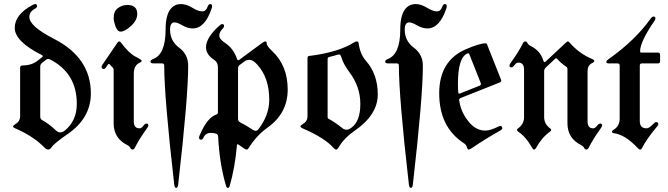

<svg xmlns="http://www.w3.org/2000/svg" viewBox="-20 -727 3293 946"><path d="M56.6 -116.2Q79.1 -128.9 79.1 -154.8V-392.1Q79.1 -404.3 89.8 -404.3Q133.8 -404.3 163.1 -426.3L186.5 -444.3Q190.9 -447.8 190.9 -450.4Q190.9 -453.1 185.5 -456.1Q52.7 -522.9 52.7 -589.4Q52.7 -655.8 140.6 -702.6Q148.9 -707 153.3 -707Q162.6 -707 162.6 -696.3Q162.6 -689.5 151.4 -683.6Q124.5 -668.9 124.5 -643.6Q124.5 -597.7 246.1 -535.6Q427.7 -442.4 427.7 -267.1Q427.7 -145.5 314 -66.9Q247.1 -21 234.9 -2.4Q227.1 9.8 217.8 9.8Q208.5 9.8 200.7 1.5Q145.5 -55.7 54.7 -94.7Q44.4 -99.1 44.4 -104Q44.4 -108.9 56.6 -116.2ZM178.2 -151.9Q178.2 -141.1 187 -135.7Q221.7 -116.7 254.9 -85Q265.6 -74.7 276.9 -74.7Q288.1 -74.7 300.3 -84.5Q358.4 -132.3 358.4 -215.8Q358.4 -366.7 226.6 -434.1Q222.2 -436.5 217.3 -436.5Q212.4 -436.5 208 -433.1L187.5 -417.5Q178.2 -410.6 178.2 -398.4Z M480.5 0ZM540 -637.2Q540 -672.4 561.5 -687.5Q583 -702.6 606.4 -702.6Q656.2 -702.6 656.2 -658.7Q656.2 -626.5 625.2 -598.9Q594.2 -571.3 575.2 -571.3Q558.1 -571.3 549.1 -596.9Q540 -622.6 540 -637.2ZM480.5 -397.9Q480.5 -401.9 483.4 -406.2L558.6 -516.6Q563 -522.9 567.4 -522.9Q571.8 -522.9 575.7 -517.6Q614.7 -464.8 647.9 -447.8Q678.2 -432.6 678.2 -427.5Q678.2 -422.4 670.9 -419.4Q639.2 -406.7 639.2 -363.3V-128.4Q639.2 -94.7 667.5 -94.7Q677.2 -94.7 685.5 -106.4Q693.8 -118.2 702.1 -118.2Q710.9 -118.2 710.9 -108.4Q710.9 -104 703.1 -93.3Q665.5 -41.5 644.5 1Q640.1 9.8 633.1 9.8Q626 9.8 622.1 1.5Q618.2 -6.8 606.4 -12.7Q540 -45.9 540 -119.6V-383.3Q540 -390.1 536.1 -393.6Q527.8 -400.9 521.5 -409.2Q519.5 -412.1 516.6 -412.1Q514.2 -412.1 511.2 -408.2L502 -394.5Q497.1 -387.2 492.2 -387.2Q480.5 -387.2 480.5 -397.9Z M721.7 0ZM733.9 -436Q795.9 -458.5 795.9 -581.1Q795.9 -662.1 828.1 -690.9Q845.7 -707 871.8 -707Q897.9 -707 927.5 -689Q957 -670.9 976.1 -670.9Q995.1 -670.9 1002.4 -692.9Q1007.3 -707 1015.6 -707Q1024.9 -707 1024.9 -696.8Q1024.9 -691.4 1022.9 -685.5Q989.7 -586.9 929.7 -586.9Q904.8 -586.9 879.2 -601.8Q853.5 -616.7 840.3 -616.7Q817.9 -616.7 817.9 -581.1Q817.9 -525.4 862.5 -492.2Q907.2 -459 907.2 -403.8Q907.2 -248.5 857.9 182.1Q856 198.7 848.1 198.7Q840.3 198.7 838.4 182.1Q789.1 -248.5 789.1 -403.8Q789.1 -414.6 778.8 -414.6H737.3Q721.7 -414.6 721.7 -423.1Q721.7 -431.6 733.9 -436Z M960.9 -48.8Q960.9 -53.2 963.4 -59.1Q999.5 -146.5 1045.4 -162.6Q1053.7 -165.5 1053.7 -173.3V-396Q1053.7 -419.9 1035.2 -432.1Q995.1 -458 995.1 -493.7Q995.1 -542.5 1061.5 -601.1Q1069.8 -608.4 1075.2 -608.4Q1084 -608.4 1084 -598.6Q1084 -592.8 1077.6 -586.4Q1060.5 -569.3 1060.5 -551.8Q1060.5 -534.2 1088.9 -515.6Q1130.4 -488.3 1147.5 -437.5Q1149.9 -430.2 1152.8 -430.2Q1155.8 -430.2 1159.2 -432.6L1270.5 -514.6Q1281.7 -522.9 1287.8 -522.9Q1293.9 -522.9 1293.9 -514.2Q1293.9 -500.5 1320.8 -475.6Q1397.5 -403.8 1397.5 -286.1Q1397.5 -168.5 1297.9 -98.1Q1243.7 -59.6 1204.6 3.4Q1200.7 9.8 1195.3 9.8Q1189.9 9.8 1183.1 4.9Q1168 -6.3 1154.3 -15.1Q1151.9 -16.1 1149.9 -16.4Q1147.9 -16.6 1147.5 -12.2Q1137.7 100.6 1111.3 190.4Q1108.9 198.7 1102.8 198.7Q1096.7 198.7 1094.2 190.4Q1061.5 81.1 1054.7 -54.7Q1054.2 -64.9 1043.9 -68.6Q1033.7 -72.3 1019 -72.3Q993.2 -72.3 982.9 -49.8Q978 -38.6 970.7 -38.6Q960.9 -38.6 960.9 -48.8ZM1152.8 -141.6Q1152.8 -129.4 1163.6 -124Q1190.9 -110.4 1227.5 -86.4Q1233.4 -82.5 1240.2 -82.5Q1247.1 -82.5 1253.9 -91.3Q1306.6 -159.7 1306.6 -235.4Q1306.6 -344.2 1247.6 -408.7Q1226.1 -432.1 1210.7 -432.1Q1195.3 -432.1 1186.5 -425.8L1160.6 -406.7Q1152.8 -400.9 1152.8 -390.1Z M1472.7 -116.2Q1495.1 -128.9 1495.1 -154.8V-441.4Q1495.1 -450.2 1502.9 -451.2Q1648.4 -469.2 1726.1 -519Q1731.9 -522.9 1738.8 -522.9Q1745.6 -522.9 1747.1 -513.2Q1754.4 -460 1782.7 -427.7Q1841.3 -361.8 1841.3 -261.2Q1841.3 -161.6 1726.6 -82Q1674.3 -45.9 1647.5 0.5Q1642.1 9.8 1636.2 9.8Q1630.4 9.8 1623 1.5Q1579.6 -47.9 1470.7 -94.7Q1460.4 -99.1 1460.4 -104.2Q1460.4 -109.4 1472.7 -116.2ZM1594.2 -149.9Q1594.2 -144 1600.1 -141.1Q1626.5 -127.4 1668.9 -94.2Q1677.2 -87.9 1687.7 -87.9Q1698.2 -87.9 1711.9 -98.1Q1755.4 -129.9 1755.4 -214.8Q1755.4 -299.8 1701.7 -371.1Q1670.9 -413.1 1662.1 -444.3Q1658.2 -458.5 1651.4 -458.5Q1644.5 -458.5 1638.2 -456.1Q1626 -451.7 1603.5 -446.8Q1594.2 -444.8 1594.2 -435.5Z M1877.9 0ZM1890.1 -436Q1952.1 -458.5 1952.1 -581.1Q1952.1 -662.1 1984.4 -690.9Q2002 -707 2028.1 -707Q2054.2 -707 2083.7 -689Q2113.3 -670.9 2132.3 -670.9Q2151.4 -670.9 2158.7 -692.9Q2163.6 -707 2171.9 -707Q2181.2 -707 2181.2 -696.8Q2181.2 -691.4 2179.2 -685.5Q2146 -586.9 2085.9 -586.9Q2061 -586.9 2035.4 -601.8Q2009.8 -616.7 1996.6 -616.7Q1974.1 -616.7 1974.1 -581.1Q1974.1 -525.4 2018.8 -492.2Q2063.5 -459 2063.5 -403.8Q2063.5 -248.5 2014.2 182.1Q2012.2 198.7 2004.4 198.7Q1996.6 198.7 1994.6 182.1Q1945.3 -248.5 1945.3 -403.8Q1945.3 -414.6 1935.1 -414.6H1893.6Q1877.9 -414.6 1877.9 -423.1Q1877.9 -431.6 1890.1 -436Z M2144 -267.1Q2144 -427.2 2274.4 -483.9Q2342.8 -513.7 2374 -513.7Q2377.4 -513.7 2378.9 -510.3L2448.2 -335.9Q2449.7 -333 2449.7 -330.1Q2449.7 -323.7 2441.4 -320.3L2251 -244.6Q2242.2 -241.2 2242.2 -234.9Q2242.2 -232.4 2242.7 -230Q2249 -193.4 2262.7 -167.5Q2307.6 -83.5 2370.1 -83.5Q2395.5 -83.5 2434.6 -103Q2441.4 -106.4 2444.3 -106.4Q2454.6 -106.4 2454.6 -94.7Q2454.6 -89.4 2445.8 -84.5Q2373.5 -43.9 2303.7 3.4Q2294.4 9.8 2289.1 9.8Q2283.7 9.8 2280.5 -2Q2277.3 -13.7 2266.1 -21Q2144 -100.1 2144 -267.1ZM2236.3 -314Q2236.3 -280.8 2238.3 -270Q2239.3 -265.6 2241.9 -265.6Q2244.6 -265.6 2248 -267.1L2342.8 -304.7Q2349.6 -307.6 2349.6 -313.5Q2349.6 -315.9 2348.1 -319.3L2292.5 -459.5Q2290.5 -464.4 2287.8 -464.4Q2285.2 -464.4 2284.2 -463.9Q2236.3 -445.8 2236.3 -314Z M2490.2 -404.8Q2490.2 -409.2 2498 -419.9Q2535.6 -471.7 2556.6 -514.2Q2561 -522.9 2568.1 -522.9Q2575.2 -522.9 2579.1 -514.6Q2583 -506.3 2594.7 -500.5Q2643.6 -476.1 2657.2 -427.7Q2659.7 -420.9 2662.6 -420.9Q2665.5 -420.9 2668.5 -423.8L2770.5 -519Q2774.9 -522.9 2778.3 -522.9Q2781.7 -522.9 2784.7 -519Q2833.5 -462.9 2895 -437.5Q2908.2 -432.1 2908.2 -426.8Q2908.2 -421.4 2897 -416Q2875 -404.8 2875 -376V-128.4Q2875 -94.7 2902.8 -94.7Q2912.6 -94.7 2920.9 -106.4Q2929.2 -118.2 2938 -118.2Q2946.8 -118.2 2946.8 -108.4Q2946.8 -104 2939 -93.3Q2901.9 -41.5 2880.4 1Q2876 9.8 2868.9 9.8Q2861.8 9.8 2857.9 1.5Q2854 -6.8 2842.3 -12.7Q2775.9 -45.9 2775.9 -119.6V-387.2Q2775.9 -394 2771 -397.5Q2740.7 -418 2725.1 -437.5Q2723.1 -439.9 2720.5 -439.9Q2717.8 -439.9 2715.3 -437.5L2669.4 -394.5Q2661.1 -386.7 2661.1 -376.5V-149.9Q2661.1 -115.7 2690.4 -94.7Q2695.8 -90.8 2695.8 -86.7Q2695.8 -82.5 2689.5 -78.1Q2649.4 -49.3 2621.6 1Q2616.7 9.8 2611.6 9.8Q2606.4 9.8 2601.6 1Q2572.8 -51.3 2533.7 -78.1Q2527.3 -82.5 2527.3 -86.7Q2527.3 -90.8 2532.7 -94.7Q2562 -115.2 2562 -149.9V-384.8Q2562 -418.5 2533.7 -418.5Q2523.9 -418.5 2515.6 -406.7Q2507.3 -395 2498.8 -395Q2490.2 -395 2490.2 -404.8Z M2979 -436Q3109.9 -528.8 3184.6 -633.8Q3192.9 -645.5 3200.2 -645.5Q3209.5 -645.5 3209.5 -635.7Q3209.5 -630.4 3202.1 -620.6Q3133.8 -520 3133.8 -474.6Q3133.8 -467.8 3141.1 -467.8H3221.7Q3232.4 -467.8 3232.4 -457V-425.3Q3232.4 -414.6 3221.7 -414.6H3143.1Q3132.3 -414.6 3132.3 -403.8V-129.9Q3132.3 -94.7 3166 -94.7Q3178.7 -94.7 3201.2 -118.7Q3207.5 -125.5 3212.4 -125.5Q3223.6 -125.5 3223.6 -115.2Q3223.6 -110.8 3217.8 -104Q3167 -44.4 3143.1 2.9Q3139.6 9.8 3134.3 9.8Q3128.9 9.8 3122.6 2.9Q3060.1 -64 3003.9 -70.8Q2995.6 -71.8 2995.6 -77.6Q2995.6 -83.5 3001 -86.4Q3033.2 -104 3033.2 -142.6V-403.8Q3033.2 -414.6 3023.4 -414.6H2980Q2967.3 -414.6 2967.3 -421.1Q2967.3 -427.7 2979 -436Z"/></svg>

Font: UnifrakturMaguntia20
Style: Book
Weight: 400
Designer: j. 'mach' wust, Gerrit Ansmann, Georg Duffner, based on a font by Peter Wiegel, original typeface by Carl Albert Fahrenw
Version: Version 2017-03-19